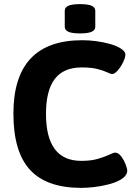

<svg xmlns="http://www.w3.org/2000/svg" viewBox="-20 -903 659 931"><path d="M368 -741Q329 -741 311.5 -749Q294 -757 294 -773V-851Q294 -867 311.5 -875Q329 -883 368 -883Q407 -883 424.5 -875Q442 -867 442 -851V-773Q442 -757 424.5 -749Q407 -741 368 -741ZM374 8Q206 8 125.5 -79.5Q45 -167 45 -352Q45 -708 379 -708Q411 -708 445.5 -703.5Q480 -699 511 -690.5Q542 -682 562 -670Q588 -655 588 -638Q588 -624 577 -601.5Q566 -579 551 -561.5Q536 -544 523 -544Q517 -544 500.5 -552Q484 -560 454 -568Q424 -576 376 -576Q288 -576 245.5 -520Q203 -464 203 -351Q203 -123 374 -123Q422 -123 455.5 -133Q489 -143 510 -153Q531 -163 538 -163Q554 -163 567.5 -145Q581 -127 589 -106Q597 -85 597 -76Q597 -62 587.5 -50.5Q578 -39 562 -30Q538 -17 504.5 -8.5Q471 0 436.5 4Q402 8 374 8Z"/></svg>

Font: Asap
Style: Bold
Weight: 700
Designer: Pablo Cosgaya
Foundry: Omnibus-Type
Version: Version 3.001; ttfautohint (v1.8.3)